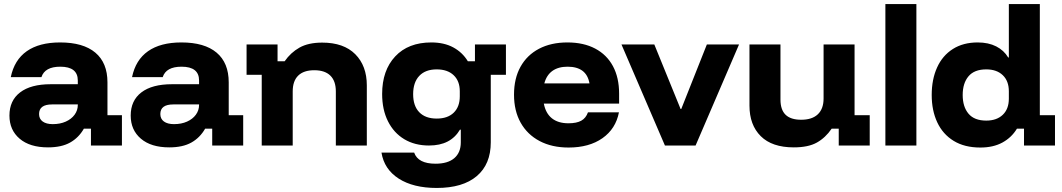

<svg xmlns="http://www.w3.org/2000/svg" viewBox="-20 -720 5257 950"><path d="M217.5 9.2Q127.5 9.2 77.1 -33.8Q26.7 -76.7 26.7 -148.3Q26.7 -222.5 79.6 -262.9Q132.5 -303.3 230.8 -303.3H365V-321.7Q365 -390 278.3 -390Q201.7 -390 185 -338.3H33.3Q50.8 -423.3 112.5 -466.7Q174.2 -510 277.5 -510Q391.7 -510 451.7 -459.6Q511.7 -409.2 511.7 -312.5V-150H583.3V0H430V-83.3H395Q369.2 -38.3 326.7 -14.6Q284.2 9.2 217.5 9.2ZM240.8 -105.8Q277.5 -105.8 305.4 -118.3Q333.3 -130.8 349.2 -152.5Q365 -174.2 365 -200.8V-203.3H237.5Q173.3 -203.3 173.3 -155.8Q173.3 -131.7 191.2 -118.8Q209.2 -105.8 240.8 -105.8Z M817.5 9.2Q727.5 9.2 677.1 -33.8Q626.7 -76.7 626.7 -148.3Q626.7 -222.5 679.6 -262.9Q732.5 -303.3 830.8 -303.3H965V-321.7Q965 -390 878.3 -390Q801.7 -390 785 -338.3H633.3Q650.8 -423.3 712.5 -466.7Q774.2 -510 877.5 -510Q991.7 -510 1051.7 -459.6Q1111.7 -409.2 1111.7 -312.5V-150H1183.3V0H1030V-83.3H995Q969.2 -38.3 926.7 -14.6Q884.2 9.2 817.5 9.2ZM840.8 -105.8Q877.5 -105.8 905.4 -118.3Q933.3 -130.8 949.2 -152.5Q965 -174.2 965 -200.8V-203.3H837.5Q773.3 -203.3 773.3 -155.8Q773.3 -131.7 791.2 -118.8Q809.2 -105.8 840.8 -105.8Z M1275 0V-350H1200V-500H1353.3V-416.7H1388.3Q1418.3 -460 1462.1 -484.6Q1505.8 -509.2 1574.2 -509.2Q1680.8 -509.2 1737.9 -451.7Q1795 -394.2 1795 -297.5V0H1641.7V-267.5Q1641.7 -319.2 1614.6 -345.8Q1587.5 -372.5 1535 -372.5Q1482.5 -372.5 1455.4 -345.8Q1428.3 -319.2 1428.3 -267.5V0Z M2140.8 210Q2025 210 1952.9 163.8Q1880.8 117.5 1867.5 35H2029.2Q2048.3 90 2135 90Q2195.8 90 2227.9 62.5Q2260 35 2260 -15.8V-78.3H2255.8Q2232.5 -39.2 2194.6 -19.6Q2156.7 0 2102.5 0Q2032.5 0 1980.4 -31.2Q1928.3 -62.5 1899.6 -120Q1870.8 -177.5 1870.8 -255Q1870.8 -371.7 1935.4 -440.8Q2000 -510 2114.2 -510Q2177.5 -510 2222.9 -485.4Q2268.3 -460.8 2295 -416.7H2330V-500H2483.3V-350H2408.3V-15.8Q2408.3 92.5 2339.2 151.2Q2270 210 2140.8 210ZM2140.8 -133.3Q2195 -133.3 2225 -162.5Q2255 -191.7 2255 -243.3V-268.3Q2255 -319.2 2224.6 -347.9Q2194.2 -376.7 2140.8 -376.7Q2085 -376.7 2054.6 -344.6Q2024.2 -312.5 2024.2 -254.2Q2024.2 -195.8 2054.6 -164.6Q2085 -133.3 2140.8 -133.3Z M2793.3 10Q2710.8 10 2650 -22.1Q2589.2 -54.2 2556.2 -112.9Q2523.3 -171.7 2523.3 -251.7Q2523.3 -331.7 2555.4 -389.6Q2587.5 -447.5 2647.1 -478.8Q2706.7 -510 2787.5 -510Q2867.5 -510 2925 -479.6Q2982.5 -449.2 3012.9 -392.5Q3043.3 -335.8 3043.3 -256.7V-207.5H2670.8Q2680 -159.2 2710.8 -134.6Q2741.7 -110 2792.5 -110Q2833.3 -110 2856.2 -122.9Q2879.2 -135.8 2889.2 -164.2H3042.5Q3026.7 -82.5 2960.8 -36.2Q2895 10 2793.3 10ZM2673.3 -307.5H2896.7Q2889.2 -349.2 2862.1 -369.6Q2835 -390 2788.3 -390Q2742.5 -390 2713.3 -369.2Q2684.2 -348.3 2673.3 -307.5Z M3270 0 3055 -500H3217.5L3347.5 -180.8H3350.8L3477.5 -500H3636.7L3421.7 0Z M3907.5 9.2Q3800 9.2 3744.2 -46.2Q3688.3 -101.7 3688.3 -197.5V-500H3841.7V-227.5Q3841.7 -176.7 3867.1 -152.1Q3892.5 -127.5 3944.2 -127.5Q3998.3 -127.5 4026.7 -154.6Q4055 -181.7 4055 -232.5V-500H4208.3V-150H4283.3V0H4130V-83.3H4095Q4064.2 -38.3 4021.7 -14.6Q3979.2 9.2 3907.5 9.2Z M4360.8 0V-700H4514.2V0Z M4830.8 10Q4752.5 10 4698.8 -22.9Q4645 -55.8 4617.5 -114.6Q4590 -173.3 4590 -250Q4590 -327.5 4616.7 -386.2Q4643.3 -445 4694.6 -477.5Q4745.8 -510 4817.5 -510Q4870.8 -510 4909.2 -490.4Q4947.5 -470.8 4968.3 -435.8H4971.7V-700H5125V-150H5200V0H5046.7V-83.3H5011.7Q4985 -39.2 4939.6 -14.6Q4894.2 10 4830.8 10ZM4860 -123.3Q4911.7 -123.3 4941.7 -152.1Q4971.7 -180.8 4971.7 -231.7V-268.3Q4971.7 -319.2 4941.7 -347.9Q4911.7 -376.7 4860 -376.7Q4800.8 -376.7 4772.1 -342.5Q4743.3 -308.3 4743.3 -250Q4743.3 -191.7 4772.1 -157.5Q4800.8 -123.3 4860 -123.3Z"/></svg>

Font: Funnel Display ExtraBold
Style: Regular
Weight: 800
Designer: NORD ID, Kristian Moeller
Foundry: Dicotype
Version: Version 1.000